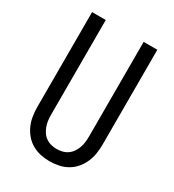

<svg xmlns="http://www.w3.org/2000/svg" viewBox="-180 -838 859 948"><g transform="rotate(30 250.0 -363.5)"><path d="M250 8Q224 8 198 2.5Q172 -3 149.5 -16Q127 -29 110 -49Q93 -69 82.5 -93Q72 -117 68 -143Q64 -169 64 -195V-735H142V-195Q142 -179 144 -162.5Q146 -146 151.5 -131Q157 -116 166 -102.5Q175 -89 188.5 -79.5Q202 -70 218 -66Q234 -62 250 -62Q266 -62 282 -66Q298 -70 311.5 -79.5Q325 -89 334 -102.5Q343 -116 348.5 -131Q354 -146 356 -162.5Q358 -179 358 -195V-735H436V-195Q436 -169 432 -143Q428 -117 417.5 -93Q407 -69 390 -49Q373 -29 350.5 -16Q328 -3 302 2.5Q276 8 250 8Z"/></g></svg>

Font: Iosevka Julsh Curly
Style: Regular
Weight: 400
Designer: Belleve Invis
Foundry: Belleve Invis
Version: Version 15.0.2; ttfautohint (v1.8.4)